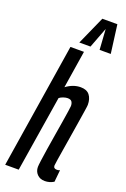

<svg xmlns="http://www.w3.org/2000/svg" viewBox="-187 -1003 699 1068"><g transform="rotate(20 162.5 -469.0)"><path d="M251 -90Q251 -72 271 -72Q274 -72 278.5 -72.5Q283 -73 289 -76L282 -5Q257 10 229 10Q201 10 184 -7.5Q167 -25 167 -51Q167 -60 171 -90Q175 -120 181.5 -161.5Q188 -203 195.5 -248Q203 -293 209.5 -333Q216 -373 220 -400Q224 -427 224 -432Q224 -447 217.5 -457Q211 -467 192 -467Q182 -467 168 -462.5Q154 -458 144 -450L72 0H-8L109 -740H189L154 -518Q196 -549 240 -549Q276 -549 293 -527.5Q310 -506 310 -470Q310 -463 305.5 -434.5Q301 -406 294.5 -364.5Q288 -323 280.5 -277.5Q273 -232 266.5 -191.5Q260 -151 255.5 -123Q251 -95 251 -90ZM147 -780 222 -948H311L333 -780H267L259 -901L213 -780Z"/></g></svg>

Font: Georama Extra Condensed Medium
Style: Italic
Weight: 500
Width: 2
Italic angle: -9°
Designer: Jean-Baptiste Levee
Foundry: Production Type
Version: Version 1.000